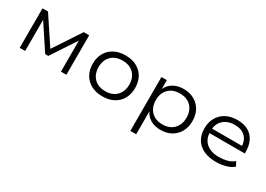

<svg xmlns="http://www.w3.org/2000/svg" viewBox="-6 -1201 2879 2080"><g transform="rotate(30 1433.5 -161.5)"><path d="M111 0V-494H180L404 -156L627 -494H695V0H627V-390H628L423 -79H384L178 -391H179V0Z M1148 8Q1066 8 1006.5 -24Q947 -56 914.5 -113.5Q882 -171 882 -248Q882 -324 914.5 -381.5Q947 -439 1006.5 -471Q1066 -503 1147 -503Q1229 -503 1288.5 -471Q1348 -439 1380 -381.5Q1412 -324 1412 -248Q1412 -171 1380 -113.5Q1348 -56 1288.5 -24Q1229 8 1148 8ZM1146 -56Q1237 -56 1288 -109Q1339 -162 1339 -248Q1339 -333 1288 -385.5Q1237 -438 1147 -438Q1057 -438 1006 -385.5Q955 -333 955 -248Q955 -162 1006 -109Q1057 -56 1146 -56Z M1599 180V-494H1667V-385H1668Q1693 -441 1747.5 -472Q1802 -503 1874 -503Q1951 -503 2008.5 -470.5Q2066 -438 2097.5 -381Q2129 -324 2129 -247Q2129 -172 2097.5 -114.5Q2066 -57 2008.5 -24.5Q1951 8 1874 8Q1803 8 1750 -22Q1697 -52 1673 -106H1672V180ZM1863 -54Q1952 -54 2003.5 -107.5Q2055 -161 2055 -248Q2055 -334 2004 -387Q1953 -440 1863 -440Q1773 -440 1722 -387Q1671 -334 1671 -248Q1671 -161 1722.5 -107.5Q1774 -54 1863 -54Z M2567 8Q2480 8 2415 -21.5Q2350 -51 2315 -108.5Q2280 -166 2280 -247Q2280 -321 2312 -379Q2344 -437 2404 -470Q2464 -503 2548 -503Q2629 -503 2684 -471.5Q2739 -440 2767 -383.5Q2795 -327 2795 -250V-228H2331V-284H2753L2729 -261Q2729 -349 2681 -396Q2633 -443 2547 -443Q2491 -443 2447 -421Q2403 -399 2377.5 -358Q2352 -317 2352 -258V-248Q2352 -185 2378.5 -142Q2405 -99 2454 -76.5Q2503 -54 2570 -54Q2620 -54 2668.5 -66Q2717 -78 2756 -110L2784 -57Q2746 -23 2687 -7.5Q2628 8 2567 8Z"/></g></svg>

Font: Nunito Sans 7pt SemiExpanded Light
Style: Regular
Weight: 300
Width: 6
Designer: Vernon Adams
Foundry: Vernon Adams
Version: Version 3.101;gftools[0.9.27]